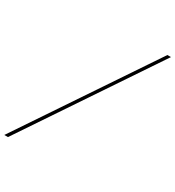

<svg xmlns="http://www.w3.org/2000/svg" viewBox="-246 -908 1083 1185"><g transform="rotate(30 295.0 -315.0)"><path d="M-30.5 150 594.5 -780.5H620L-4.5 150Z"/></g></svg>

Font: Bodoni Moda 11pt
Style: Italic
Weight: 400
Italic angle: -13°
Version: Version 2.004